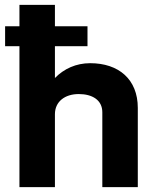

<svg xmlns="http://www.w3.org/2000/svg" viewBox="-20 -770 645 790"><path d="M351 -510C293 -510 243 -487 206 -449V-580H340V-662H206V-750H60V-662H1V-580H60V0H206V-300C206 -352 247 -383 304 -383C359 -383 401 -359 401 -308V0H547V-326C547 -444 468 -510 351 -510Z"/></svg>

Font: Oakes Bold
Style: Regular
Weight: 700
Designer: Samuel Oakes
Foundry: Samuel Oakes
Version: Version 1.003;PS 001.003;hotconv 1.0.88;makeotf.lib2.5.64775